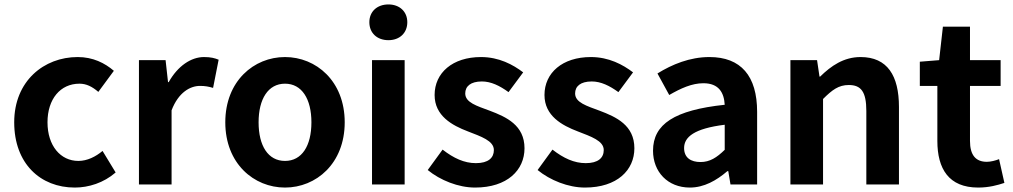

<svg xmlns="http://www.w3.org/2000/svg" viewBox="-20 -831 4563 865"><path d="M317 14C379 14 447 -7 501 -54L442 -151C411 -125 373 -106 333 -106C253 -106 194 -174 194 -280C194 -385 252 -454 338 -454C369 -454 395 -441 423 -417L493 -512C452 -547 399 -574 330 -574C178 -574 44 -466 44 -280C44 -94 162 14 317 14Z M606 0H753V-334C784 -415 837 -444 881 -444C904 -444 920 -441 940 -435L965 -562C948 -569 930 -574 899 -574C841 -574 781 -534 740 -461H737L726 -560H606Z M1264 14C1404 14 1533 -94 1533 -280C1533 -466 1404 -574 1264 -574C1124 -574 995 -466 995 -280C995 -94 1124 14 1264 14ZM1264 -106C1188 -106 1145 -174 1145 -280C1145 -385 1188 -454 1264 -454C1340 -454 1383 -385 1383 -280C1383 -174 1340 -106 1264 -106Z M1656 0H1803V-560H1656ZM1730 -650C1780 -650 1815 -682 1815 -731C1815 -779 1780 -811 1730 -811C1679 -811 1644 -779 1644 -731C1644 -682 1679 -650 1730 -650Z M2120 14C2266 14 2343 -65 2343 -163C2343 -267 2261 -304 2187 -332C2128 -354 2076 -369 2076 -410C2076 -442 2100 -464 2151 -464C2192 -464 2231 -445 2271 -416L2337 -505C2291 -540 2228 -574 2147 -574C2019 -574 1938 -503 1938 -403C1938 -309 2017 -266 2088 -239C2147 -216 2205 -197 2205 -155C2205 -120 2180 -96 2124 -96C2072 -96 2024 -118 1974 -157L1907 -65C1963 -19 2045 14 2120 14Z M2615 14C2761 14 2838 -65 2838 -163C2838 -267 2756 -304 2682 -332C2623 -354 2571 -369 2571 -410C2571 -442 2595 -464 2646 -464C2687 -464 2726 -445 2766 -416L2832 -505C2786 -540 2723 -574 2642 -574C2514 -574 2433 -503 2433 -403C2433 -309 2512 -266 2583 -239C2642 -216 2700 -197 2700 -155C2700 -120 2675 -96 2619 -96C2567 -96 2519 -118 2469 -157L2402 -65C2458 -19 2540 14 2615 14Z M3088 14C3152 14 3208 -18 3257 -60H3261L3271 0H3391V-327C3391 -489 3318 -574 3176 -574C3088 -574 3008 -541 2942 -500L2995 -403C3047 -433 3097 -456 3149 -456C3218 -456 3242 -414 3245 -359C3019 -335 2922 -272 2922 -152C2922 -57 2988 14 3088 14ZM3136 -101C3093 -101 3062 -120 3062 -164C3062 -214 3108 -252 3245 -269V-156C3209 -121 3178 -101 3136 -101Z M3541 0H3688V-385C3729 -426 3758 -448 3804 -448C3859 -448 3883 -418 3883 -331V0H4030V-349C4030 -490 3978 -574 3857 -574C3781 -574 3724 -534 3675 -486H3672L3661 -560H3541Z M4387 14C4436 14 4475 3 4505 -7L4481 -114C4466 -108 4444 -102 4426 -102C4376 -102 4350 -132 4350 -196V-444H4488V-560H4350V-711H4228L4211 -560L4124 -553V-444H4203V-196C4203 -71 4254 14 4387 14Z"/></svg>

Font: Noto Sans HK
Style: Bold
Weight: 700
Designer: Ryoko NISHIZUKA 西塚涼子 (kana, bopomofo & ideographs); Paul D. Hunt (Latin, Greek & Cyrillic); Sandoll Communications 산돌커뮤니
Foundry: Adobe
Version: Version 2.002;hotconv 1.0.116;makeotfexe 2.5.65601